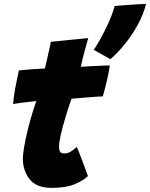

<svg xmlns="http://www.w3.org/2000/svg" viewBox="-20 -906 745 953"><path d="M416.5 -32Q394 -10 350.8 8.2Q307.5 26.5 236 26.5Q161 26.5 127.2 -16.2Q93.5 -59 93.5 -118.5Q93.5 -139 99.2 -173Q105 -207 114.5 -247.8Q124 -288.5 136 -329.5Q148 -370.5 160.5 -404.5Q127 -401 93.5 -396.8Q60 -392.5 45 -389.5Q48 -425.5 54.5 -462Q61 -498.5 66.8 -524.8Q72.5 -551 74 -556.5Q105 -560 135.8 -562.2Q166.5 -564.5 203 -566Q207 -583.5 211.2 -601.5Q215.5 -619.5 219 -636.5Q223 -653.5 226.8 -671.2Q230.5 -689 232.5 -698.5L418 -717Q416.5 -712 411.5 -694Q406.5 -676 399.5 -651Q395.5 -635.5 390.8 -616Q386 -596.5 381 -574.5Q398.5 -575.5 421 -576.8Q443.5 -578 456.5 -578.5Q486 -580.5 502.8 -580.8Q519.5 -581 525 -581Q521 -550.5 510.8 -506.8Q500.5 -463 490.5 -427.5Q485.5 -427.5 458.2 -426Q431 -424.5 406 -422Q389.5 -420.5 370 -418.8Q350.5 -417 335 -416Q320 -374 305.8 -326.8Q291.5 -279.5 282.2 -239.5Q273 -199.5 273 -179Q273 -162.5 277.8 -153.5Q282.5 -144.5 300 -144.5Q318 -144.5 333.5 -155Q349 -165.5 361 -176.5Q364 -171 372.2 -150.2Q380.5 -129.5 390 -104Q399.5 -78.5 407 -58Q414.5 -37.5 416.5 -32ZM705 -886.5Q691 -833 665.5 -786.2Q640 -739.5 612 -703Q584 -666.5 560.8 -643Q537.5 -619.5 527.5 -612.5Q520.5 -616.5 502 -626.8Q483.5 -637 466.2 -646.8Q449 -656.5 445.5 -658.5Q456 -673.5 476 -708.8Q496 -744 516.8 -788.8Q537.5 -833.5 549 -876Q555 -877 575.8 -878.5Q596.5 -880 622.2 -882Q648 -884 671 -885.2Q694 -886.5 705 -886.5Z"/></svg>

Font: Grandstander Black
Style: Italic
Weight: 900
Italic angle: -15°
Designer: Tyler Finck
Foundry: Etcetera Type Co
Version: Version 1.200; ttfautohint (v1.8.3)